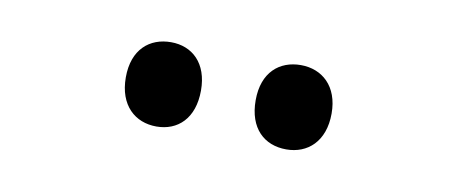

<svg xmlns="http://www.w3.org/2000/svg" viewBox="-29 -799 595 249"><g transform="rotate(10 269.0 -674.5)"><path d="M132 -675C132 -638 154 -619 182 -619C210 -619 231 -638 231 -675C231 -711 210 -730 182 -730C154 -730 132 -712 132 -675ZM303 -675C303 -638 324 -619 353 -619C381 -619 403 -638 403 -675C403 -711 381 -730 353 -730C325 -730 303 -712 303 -675Z"/></g></svg>

Font: Noto Sans Kannada Condensed Medium
Style: Regular
Weight: 500
Width: 3
Designer: Jelle Bosma - Monotype Design Team
Foundry: Monotype Imaging Inc.
Version: Version 2.005